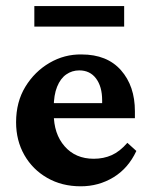

<svg xmlns="http://www.w3.org/2000/svg" viewBox="-20 -620 505 647"><path d="M252 7.8Q188.5 7.8 139.2 -20.5Q89.8 -48.8 62 -97.7Q34.2 -146.5 34.2 -208Q34.2 -276.4 65.4 -327.6Q96.7 -378.9 147 -408.2Q197.3 -437.5 254.9 -436.5Q340.8 -436.5 387.7 -383.3Q434.6 -330.1 434.6 -245.1V-221.7H147.5V-272.5H338.9L324.2 -249V-282.2Q324.2 -328.1 303.7 -355.5Q283.2 -382.8 247.1 -382.8Q222.7 -382.8 203.1 -369.1Q183.6 -355.5 172.4 -327.6Q161.1 -299.8 161.1 -257.8V-237.3Q161.1 -168.9 197.8 -127Q234.4 -85 295.9 -85Q329.1 -85 356.4 -97.2Q383.8 -109.4 409.2 -138.7L439.5 -111.3Q412.1 -52.7 362.3 -22.5Q312.5 7.8 252 7.8ZM95.7 -599.6H398.4V-530.3H95.7Z"/></svg>

Font: Crimson Pro
Style: Bold
Weight: 700
Designer: Jacques Le Bailly
Foundry: Baron von Fonthausen
Version: Version 1.003